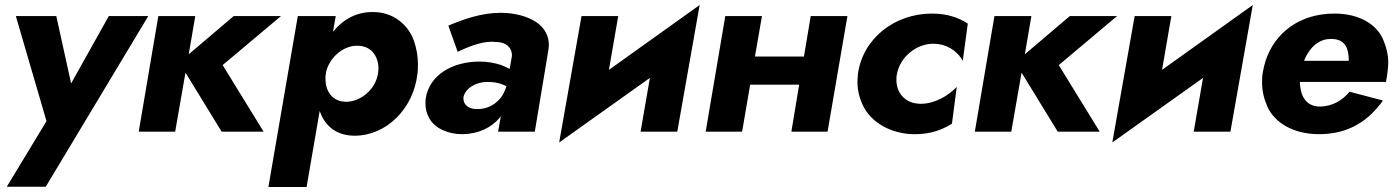

<svg xmlns="http://www.w3.org/2000/svg" viewBox="-20 -524 5558 764"><path d="M570 -460H413L263 -192L204 -460H43L165 -42L7 219H162Z M610 -460 532 0H677L718 -235L862 0H1029L866 -265L1098 -460H910L731 -308L757 -460Z M1200 220 1252 -82C1255 -75 1258 -68 1261 -61C1285 -13 1328 16 1392 16C1515 16 1625 -89 1641 -230C1643 -243 1643 -256 1643 -269C1643 -299 1638 -330 1627 -362C1604 -426 1545 -476 1465 -476C1463 -476 1462 -476 1461 -476C1398 -476 1346 -447 1309 -402C1308 -401 1306 -399 1305 -398L1316 -460H1165L1048 220ZM1484 -231C1474 -167 1414 -119 1357 -119C1356 -119 1354 -119 1353 -119C1312 -121 1285 -147 1277 -187C1276 -195 1275 -203 1275 -212C1275 -214 1275 -217 1275 -220L1278 -239C1281 -252 1286 -264 1293 -275C1316 -316 1361 -342 1398 -342C1399 -342 1401 -342 1402 -342C1467 -342 1486 -287 1486 -253C1486 -246 1485 -239 1484 -231Z M1801 -318C1836 -334 1889 -358 1937 -358C1942 -358 1947 -357 1952 -357C2001 -357 2017 -327 2017 -306C2017 -302 2017 -299 2016 -295L2008 -250C1998 -255 1987 -260 1975 -265C1948 -274 1919 -279 1888 -279C1781 -279 1688 -226 1674 -132C1673 -125 1673 -118 1673 -111C1673 -90 1678 -71 1689 -52C1710 -15 1760 10 1820 10C1883 9 1934 -15 1969 -56C1970 -58 1972 -60 1973 -62L1962 0H2108L2162 -324C2163 -332 2164 -339 2164 -346C2164 -378 2150 -411 2114 -436C2077 -460 2027 -473 1972 -473C1895 -473 1823 -447 1764 -422ZM1824 -137C1832 -174 1875 -198 1919 -198C1942 -198 1962 -195 1979 -188C1984 -186 1990 -184 1995 -181C1990 -163 1982 -147 1972 -134C1948 -105 1916 -90 1881 -90C1879 -90 1878 -90 1876 -90C1847 -90 1824 -106 1824 -132C1824 -134 1824 -135 1824 -137Z M2440 -460H2294L2205 43L2566 -214L2529 0H2675L2764 -504L2403 -246Z M3206 -460 3179 -299H2984L3012 -460H2866L2788 0H2933L2965 -187H3160L3129 0H3273L3352 -460Z M3549 -229C3561 -296 3625 -350 3694 -350C3743 -350 3787 -325 3811 -282L3831 -430C3795 -454 3749 -470 3688 -470C3541 -470 3414 -372 3394 -231C3393 -219 3392 -208 3392 -197C3392 -164 3400 -132 3416 -100C3448 -37 3525 10 3621 10C3682 10 3729 -7 3768 -32L3787 -178C3751 -141 3698 -111 3644 -111C3643 -111 3641 -111 3640 -111C3618 -112 3600 -117 3585 -128C3555 -149 3547 -181 3547 -205C3547 -213 3547 -221 3549 -229Z M3937 -460 3859 0H4004L4045 -235L4189 0H4356L4193 -265L4425 -460H4237L4058 -308L4084 -460Z M4641 -460H4495L4406 43L4767 -214L4730 0H4876L4965 -504L4604 -246Z M5350 -159C5322 -125 5282 -100 5230 -100C5189 -101 5164 -126 5156 -166C5154 -176 5153 -187 5152 -198H5495C5498 -213 5500 -226 5501 -237C5503 -250 5504 -263 5504 -275C5504 -306 5497 -336 5484 -366C5459 -426 5390 -470 5290 -470C5151 -470 5051 -393 5015 -279C5010 -263 5007 -248 5004 -231C5002 -219 5002 -207 5002 -195C5002 -163 5009 -132 5023 -100C5051 -37 5124 9 5227 10C5347 10 5425 -43 5483 -124ZM5169 -282C5173 -293 5178 -303 5184 -312C5205 -347 5237 -369 5274 -369C5276 -369 5279 -369 5281 -369C5334 -367 5347 -330 5347 -282Z"/></svg>

Font: Jost
Style: Bold Italic
Weight: 700
Italic angle: -5°
Version: Version 3.710